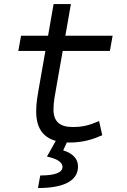

<svg xmlns="http://www.w3.org/2000/svg" viewBox="-20 -694 626 948"><path d="M324.2 9.8C390.1 9.8 439.5 -6.3 484.9 -26.4L469.2 -96.2C418 -74.2 387.2 -66.9 338.4 -66.9C274.4 -66.9 244.1 -95.2 244.1 -152.8C244.1 -191.4 250.5 -219.7 262.2 -287.1L289.6 -442.4H522.5L536.1 -517.6H302.7L330.1 -673.8H244.6L217.3 -517.6H84L70.3 -442.4H204.1L176.8 -287.1C164.6 -217.3 158.7 -186 158.7 -144.5C158.7 -64.9 189.9 -16.6 255.4 1.5L211.9 79.1C262.7 89.8 288.6 107.4 288.6 130.4C288.6 158.2 251 172.4 178.7 172.4L167.5 234.4C297.4 234.4 365.2 197.8 365.2 127.9C365.2 90.8 340.3 63.5 292 48.3L310.1 9.3C314.5 9.8 319.3 9.8 324.2 9.8Z"/></svg>

Font: Cascadia Mono SemiLight
Style: Italic
Weight: 350
Italic angle: -10°
Monospace: yes
Designer: Aaron Bell
Foundry: Saja Typeworks
Version: Version 2404.023